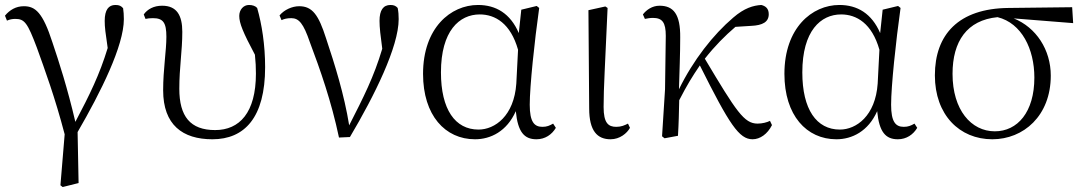

<svg xmlns="http://www.w3.org/2000/svg" viewBox="-20 -546 4356 772"><path d="M223 199 232 206 296 190 292 -15C386 -177 478 -362 478 -469C478 -486 477 -499 475 -513C467 -522 460 -526 444 -526C417 -526 401 -507 401 -462C401 -437 404 -414 413 -353C380 -245 341 -166 283 -56C251 -193 217 -298 191 -375C152 -496 122 -521 76 -521C44 -521 19 -506 0 -483L8 -463C19 -468 30 -470 42 -470C79 -470 91 -453 128 -355C160 -266 201 -155 240 -6Z M834 14C963 14 1046 -73 1046 -276C1046 -365 1033 -448 1014 -514C1007 -522 995 -526 981 -526C959 -526 942 -507 942 -482C942 -453 957 -416 1005 -326C1008 -298 1009 -274 1009 -250C1009 -93 943 -23 845 -23C745 -23 701 -78 701 -189C701 -276 713 -340 713 -418C713 -484 691 -523 632 -523C598 -523 573 -509 558 -488L565 -470C573 -472 584 -473 595 -473C636 -473 649 -455 649 -398C649 -342 636 -267 636 -183C636 -44 714 14 834 14Z M1343 7 1387 5C1486 -162 1583 -358 1583 -469C1583 -486 1582 -499 1579 -514C1572 -522 1564 -526 1550 -526C1521 -526 1506 -505 1506 -462C1506 -436 1510 -401 1517 -350C1483 -236 1442 -156 1384 -42C1364 -166 1326 -287 1291 -392C1261 -486 1236 -521 1183 -521C1155 -521 1123 -507 1104 -484L1112 -465C1122 -470 1135 -473 1151 -473C1182 -473 1200 -452 1226 -376C1267 -267 1312 -140 1343 7Z M1890 14C1953 14 2018 -18 2054 -99C2062 -15 2088 14 2137 14C2172 14 2199 -5 2215 -32L2204 -49C2190 -41 2179 -36 2161 -36C2128 -36 2110 -56 2110 -125C2110 -199 2129 -379 2148 -514L2138 -522L2076 -507L2066 -413C2032 -492 1974 -526 1902 -526C1792 -526 1681 -434 1681 -249C1681 -82 1770 14 1890 14ZM2063 -346 2056 -210C2047 -80 1970 -25 1904 -25C1810 -25 1753 -106 1753 -255C1753 -422 1827 -488 1909 -488C1971 -488 2033 -452 2063 -346Z M2435 14C2472 14 2501 -10 2513 -32L2505 -49C2491 -42 2478 -36 2458 -36C2426 -36 2407 -51 2407 -116C2407 -195 2413 -282 2423 -514L2414 -520L2346 -505L2349 -110C2349 -19 2382 14 2435 14Z M3006 14C3036 14 3066 -7 3084 -43L3076 -60C3064 -54 3045 -49 3026 -49C2972 -49 2941 -97 2814 -310C2855 -362 2895 -402 2937 -438L3000 -442C3047 -444 3071 -458 3071 -489C3071 -513 3057 -522 3041 -526C3009 -524 2973 -514 2928 -475C2848 -407 2767 -304 2710 -187C2712 -257 2715 -330 2715 -395C2716 -489 2688 -523 2632 -523C2602 -523 2579 -506 2565 -488L2573 -470C2583 -472 2594 -474 2605 -474C2643 -474 2657 -456 2657 -402L2654 -187L2642 2L2652 10L2706 0C2709 -48 2710 -95 2711 -143C2743 -205 2762 -236 2794 -283C2913 -45 2952 14 3006 14Z M3343 14C3406 14 3471 -18 3507 -99C3515 -15 3541 14 3590 14C3625 14 3652 -5 3668 -32L3657 -49C3643 -41 3632 -36 3614 -36C3581 -36 3563 -56 3563 -125C3563 -199 3582 -379 3601 -514L3591 -522L3529 -507L3519 -413C3485 -492 3427 -526 3355 -526C3245 -526 3134 -434 3134 -249C3134 -82 3223 14 3343 14ZM3516 -346 3509 -210C3500 -80 3423 -25 3357 -25C3263 -25 3206 -106 3206 -255C3206 -422 3280 -488 3362 -488C3424 -488 3486 -452 3516 -346Z M3970 14C4095 14 4205 -80 4205 -242C4205 -346 4146 -436 4056 -472L4295 -453L4291 -517L4035 -514C3834 -512 3739 -407 3739 -243C3739 -84 3838 14 3970 14ZM3991 -477C4088 -453 4139 -349 4139 -234C4139 -95 4071 -18 3980 -18C3885 -18 3810 -104 3810 -249C3810 -380 3868 -465 3991 -477Z"/></svg>

Font: Noto Serif HK Light
Style: Regular
Weight: 300
Designer: Ryoko NISHIZUKA 西塚涼子 (kana & ideographs); Frank Grießhammer (Latin, Greek & Cyrillic); Wenlong ZHANG 张文龙 (bopomofo); San
Foundry: Adobe
Version: Version 2.001;hotconv 1.1.0;makeotfexe 2.6.0